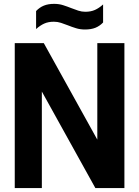

<svg xmlns="http://www.w3.org/2000/svg" viewBox="-20 -960 710 980"><path d="M55.3 0V-740H203.5L501.8 -202H476.7V-740H615V0H466.8L168.5 -538H193.6V0ZM413.9 -809.4Q389.1 -809.4 367.8 -816.1Q346.4 -822.7 326.6 -830.7Q308.9 -837.7 291.3 -843.4Q273.7 -849.1 255 -849.1Q226.6 -849.1 205.8 -839.7Q185 -830.4 164.2 -811.7V-903.7Q182 -922.4 203.9 -931.3Q225.8 -940.3 256.4 -940.3Q281.2 -940.3 302.6 -933.4Q323.9 -926.6 343.8 -918.6Q361.4 -911.7 379.2 -905.8Q397 -899.9 415.3 -899.9Q443.7 -899.9 464.8 -909.4Q485.9 -918.9 506.2 -937.3V-845.3Q488.9 -827.1 466.8 -818.2Q444.7 -809.4 413.9 -809.4Z"/></svg>

Font: Encode Sans SC Condensed Thin
Style: Regular
Weight: 100
Width: 3
Designer: Multiple Designers
Foundry: Impallari Type
Version: Version 3.002